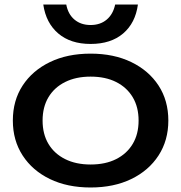

<svg xmlns="http://www.w3.org/2000/svg" viewBox="-20 -818 804 852"><path d="M382 14Q279 14 201.5 -23.5Q124 -61 80.5 -128Q37 -195 37 -283Q37 -372 80.5 -438.5Q124 -505 201.5 -542.5Q279 -580 382 -580Q485 -580 562.5 -542.5Q640 -505 683.5 -438.5Q727 -372 727 -283Q727 -195 683.5 -128Q640 -61 562.5 -23.5Q485 14 382 14ZM382 -88Q448 -88 495.5 -112Q543 -136 569 -179.5Q595 -223 595 -283Q595 -343 569 -386.5Q543 -430 495.5 -454Q448 -478 382 -478Q317 -478 269 -454Q221 -430 195 -386.5Q169 -343 169 -283Q169 -223 195 -179.5Q221 -136 269 -112Q317 -88 382 -88ZM172 -798H274Q282 -755 310.5 -731Q339 -707 382 -707Q425 -707 453.5 -731Q482 -755 491 -798H592Q581 -716 526.5 -669.5Q472 -623 382 -623Q293 -623 238.5 -669.5Q184 -716 172 -798Z"/></svg>

Font: Unbounded
Style: Regular
Weight: 400
Designer: Luke Prowse, Jean-Baptiste Morizot, Fátima Lázaro, Florian Runge
Foundry: NaN
Version: Version 1.701;gftools[0.9.28.dev5+ged2979d]